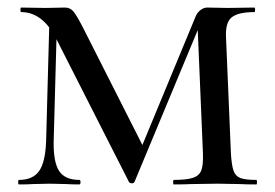

<svg xmlns="http://www.w3.org/2000/svg" viewBox="-20 -488 727 508"><path d="M111 -446 131 -443 122 -114Q121 -59 136.5 -35.5Q152 -12 190 -12Q193 -12 193 -6Q193 0 190 0Q168 0 156 -1L111 -2L67 -1Q54 0 30 0Q28 0 28 -6Q28 -12 30 -12Q67 -12 83.5 -35.5Q100 -59 102 -114ZM658 0Q630 0 614 -1L555 -2L487 -1Q470 0 440 0Q438 0 438 -6Q438 -12 440 -12Q474 -12 490.5 -17.5Q507 -23 512.5 -37Q518 -51 517 -81L502 -437L523 -456L336 -7Q334 -3 329 -3Q323 -3 321 -7L129 -385Q93 -456 36 -456Q34 -456 34 -462Q34 -468 36 -468L100 -467L152 -468Q165 -468 173.5 -458.5Q182 -449 199 -416L361 -96L328 -35L497 -443Q501 -454 510 -461Q519 -468 528 -468L583 -467L653 -468Q655 -468 655 -462Q655 -456 653 -456Q611 -456 593.5 -442.5Q576 -429 578 -389L591 -81Q593 -50 598 -36Q603 -22 616 -17Q629 -12 658 -12Q660 -12 660 -6Q660 0 658 0Z"/></svg>

Font: Cormorant Unicase Medium
Style: Regular
Weight: 500
Designer: Christian Thalmann (Catharsis Fonts)
Foundry: Catharsis Fonts
Version: Version 4.000